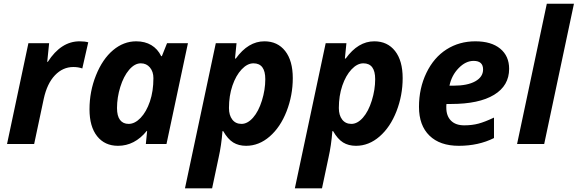

<svg xmlns="http://www.w3.org/2000/svg" viewBox="-20 -780 3129 1040"><path d="M411.1 -556.2Q439.9 -556.2 458 -550.8L425.8 -409.2Q403.8 -417 377 -417Q320.3 -417 277.6 -372.3Q234.9 -327.6 216.8 -244.1L165 0H18.1L133.8 -545.9H246.1L235.8 -444.8H238.8Q310.5 -556.2 411.1 -556.2Z M619.1 9.8Q547.4 9.8 506.1 -42.2Q464.8 -94.2 464.8 -188Q464.8 -284.7 500 -372.3Q535.2 -460 592.3 -508.1Q649.4 -556.2 717.8 -556.2Q765.1 -556.2 799.6 -535.6Q834 -515.1 853 -476.1H856.9L884.8 -545.9H998L881.8 0H770L776.9 -70.8H774.9Q709.5 9.8 619.1 9.8ZM676.8 -108.9Q710.4 -108.9 741.7 -141.6Q772.9 -174.3 792 -230.2Q811 -286.1 811 -356.9Q811 -391.6 792.2 -414.3Q773.4 -437 742.7 -437Q709.5 -437 679.4 -401.9Q649.4 -366.7 631.6 -309.1Q613.8 -251.5 613.8 -194.8Q613.8 -151.9 630.1 -130.4Q646.5 -108.9 676.8 -108.9Z M1412.1 -556.2Q1483.4 -556.2 1524.7 -503.7Q1565.9 -451.2 1565.9 -356.9Q1565.9 -263.7 1532.5 -177.5Q1499 -91.3 1440.9 -40.8Q1382.8 9.8 1313 9.8Q1272.5 9.8 1243.2 -8.3Q1213.9 -26.4 1189 -69.8H1185.1Q1179.2 7.8 1164.1 74.2L1128.9 240.2H981.9L1148.9 -545.9H1261.2L1252.9 -462.9H1257.3Q1324.7 -556.2 1412.1 -556.2ZM1353 -437Q1319.8 -437 1288.8 -404.1Q1257.8 -371.1 1239 -316.2Q1220.2 -261.2 1220.2 -194.8Q1220.2 -155.8 1238.3 -132.3Q1256.3 -108.9 1288.1 -108.9Q1320.8 -108.9 1350.6 -142.6Q1380.4 -176.3 1398.7 -235.1Q1417 -293.9 1417 -351.1Q1417 -437 1353 -437Z M2007.3 -556.2Q2078.6 -556.2 2119.9 -503.7Q2161.1 -451.2 2161.1 -356.9Q2161.1 -263.7 2127.7 -177.5Q2094.2 -91.3 2036.1 -40.8Q1978 9.8 1908.2 9.8Q1867.7 9.8 1838.4 -8.3Q1809.1 -26.4 1784.2 -69.8H1780.3Q1774.4 7.8 1759.3 74.2L1724.1 240.2H1577.1L1744.1 -545.9H1856.4L1848.1 -462.9H1852.5Q1919.9 -556.2 2007.3 -556.2ZM1948.2 -437Q1915 -437 1884 -404.1Q1853 -371.1 1834.2 -316.2Q1815.4 -261.2 1815.4 -194.8Q1815.4 -155.8 1833.5 -132.3Q1851.6 -108.9 1883.3 -108.9Q1916 -108.9 1945.8 -142.6Q1975.6 -176.3 1993.9 -235.1Q2012.2 -293.9 2012.2 -351.1Q2012.2 -437 1948.2 -437Z M2545.4 -450.2Q2502.4 -450.2 2464.4 -411.1Q2426.3 -372.1 2414.6 -315.9H2436.5Q2512.2 -315.9 2554.4 -339.6Q2596.7 -363.3 2596.7 -403.8Q2596.7 -450.2 2545.4 -450.2ZM2465.3 9.8Q2362.8 9.8 2306.2 -45.4Q2249.5 -100.6 2249.5 -201.2Q2249.5 -302.2 2289.8 -385.5Q2330.1 -468.8 2398.9 -512.5Q2467.8 -556.2 2554.7 -556.2Q2641.1 -556.2 2689.5 -516.4Q2737.8 -476.6 2737.8 -407.2Q2737.8 -315.9 2656.2 -266.4Q2574.7 -216.8 2423.3 -216.8H2398.4L2397.5 -206.5V-196.8Q2397.5 -152.3 2422.6 -126.7Q2447.8 -101.1 2494.6 -101.1Q2537.1 -101.1 2571.8 -110.4Q2606.4 -119.6 2655.8 -143.1V-32.2Q2571.8 9.8 2465.3 9.8Z M2927.7 0H2780.8L2941.9 -759.8H3088.9Z"/></svg>

Font: CAA NEO Sans
Style: Bold Italic
Weight: 700
Italic angle: -12°
Version: Version 1.10